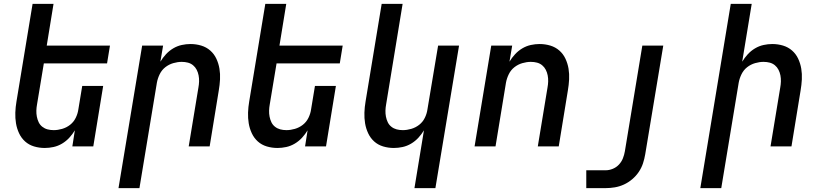

<svg xmlns="http://www.w3.org/2000/svg" viewBox="-20 -755 4240 990"><path d="M211 8Q182 8 155.5 0Q129 -8 109.5 -25.5Q90 -43 78.5 -67.5Q67 -92 62.5 -119Q58 -146 59 -174.5Q60 -203 65 -232L148 -735H256L221 -520H547L532 -428H206L171 -217Q168 -201 167.5 -185Q167 -169 170 -153.5Q173 -138 179.5 -124.5Q186 -111 198 -101.5Q210 -92 225 -88Q240 -84 257 -84Q278 -84 300.5 -90.5Q323 -97 341.5 -111.5Q360 -126 370.5 -147.5Q381 -169 384 -191L404 -312H512L461 0H353L366 -83Q354 -63 337.5 -45Q321 -27 300 -14.5Q279 -2 256 3Q233 8 211 8Z M591 215 713 -520H821L807 -437Q819 -457 835.5 -475Q852 -493 873 -505.5Q894 -518 917 -523Q940 -528 962 -528Q991 -528 1017.5 -520Q1044 -512 1064 -494.5Q1084 -477 1095.5 -452.5Q1107 -428 1111.5 -401Q1116 -374 1114.5 -345.5Q1113 -317 1108 -288L1061 0H953L1003 -303Q1006 -319 1006.5 -335Q1007 -351 1004 -366.5Q1001 -382 994 -395.5Q987 -409 975.5 -418.5Q964 -428 949 -432Q934 -436 917 -436Q896 -436 873.5 -429.5Q851 -423 832.5 -408.5Q814 -394 803.5 -372.5Q793 -351 789 -329L699 215Z M1411 8Q1382 8 1355.5 0Q1329 -8 1309.5 -25.5Q1290 -43 1278.5 -67.5Q1267 -92 1262.5 -119Q1258 -146 1259 -174.5Q1260 -203 1265 -232L1348 -735H1456L1421 -520H1747L1732 -428H1406L1371 -217Q1368 -201 1367.5 -185Q1367 -169 1370 -153.5Q1373 -138 1379.5 -124.5Q1386 -111 1398 -101.5Q1410 -92 1425 -88Q1440 -84 1457 -84Q1478 -84 1500.5 -90.5Q1523 -97 1541.5 -111.5Q1560 -126 1570.5 -147.5Q1581 -169 1584 -191L1604 -312H1712L1661 0H1553L1566 -83Q1554 -63 1537.5 -45Q1521 -27 1500 -14.5Q1479 -2 1456 3Q1433 8 1411 8Z M2117 215 2166 -83Q2154 -63 2137.5 -45Q2121 -27 2100 -14.5Q2079 -2 2056 3Q2033 8 2011 8Q1982 8 1955.5 0Q1929 -8 1909.5 -25.5Q1890 -43 1878.5 -67.5Q1867 -92 1862.5 -119Q1858 -146 1859 -174.5Q1860 -203 1865 -232L1948 -735H2056L1971 -217Q1968 -201 1967.5 -185Q1967 -169 1970 -153.5Q1973 -138 1979.5 -124.5Q1986 -111 1998 -101.5Q2010 -92 2025 -88Q2040 -84 2057 -84Q2078 -84 2100.5 -90.5Q2123 -97 2141.5 -111.5Q2160 -126 2170.5 -147.5Q2181 -169 2184 -191L2239 -520H2347L2225 215Z M2427 0 2513 -520H2621L2607 -437Q2619 -457 2635.5 -475Q2652 -493 2673 -505.5Q2694 -518 2717 -523Q2740 -528 2762 -528Q2791 -528 2817.5 -520Q2844 -512 2864 -494.5Q2884 -477 2895.5 -452.5Q2907 -428 2911.5 -401Q2916 -374 2914.5 -345.5Q2913 -317 2908 -288L2861 0H2753L2803 -303Q2806 -319 2806.5 -335Q2807 -351 2804 -366.5Q2801 -382 2794 -395.5Q2787 -409 2775.5 -418.5Q2764 -428 2749 -432Q2734 -436 2717 -436Q2696 -436 2673.5 -429.5Q2651 -423 2632.5 -408.5Q2614 -394 2603.5 -372.5Q2593 -351 2589 -329L2535 0Z M3003 215V123H3103Q3121 123 3139.5 115.5Q3158 108 3171.5 93.5Q3185 79 3192 61Q3199 43 3202 25L3292 -520H3400L3307 40Q3303 64 3295.5 87Q3288 110 3274 131Q3260 152 3240 169Q3220 186 3197 196.5Q3174 207 3150 211Q3126 215 3103 215Z M3591 215 3748 -735H3856L3807 -437Q3819 -457 3835.5 -475Q3852 -493 3873 -505.5Q3894 -518 3917 -523Q3940 -528 3962 -528Q3991 -528 4017.5 -520Q4044 -512 4064 -494.5Q4084 -477 4095.5 -452.5Q4107 -428 4111.5 -401Q4116 -374 4114.5 -345.5Q4113 -317 4108 -288L4061 0H3953L4003 -303Q4006 -319 4006.5 -335Q4007 -351 4004 -366.5Q4001 -382 3994 -395.5Q3987 -409 3975.5 -418.5Q3964 -428 3949 -432Q3934 -436 3917 -436Q3896 -436 3873.5 -429.5Q3851 -423 3832.5 -408.5Q3814 -394 3803.5 -372.5Q3793 -351 3789 -329L3699 215Z"/></svg>

Font: Iosevka SmBd Ex Obl
Style: Regular
Weight: 600
Width: 7
Italic angle: -9°
Monospace: yes
Designer: Belleve Invis
Foundry: Belleve Invis
Version: Version 32.5.0; ttfautohint (v1.8.4)